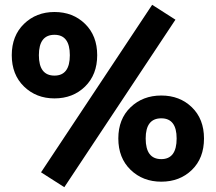

<svg xmlns="http://www.w3.org/2000/svg" viewBox="-20 -740 899 800"><path d="M614 -720 711 -658 248 40 151 -22ZM207 -690Q284 -690 334.5 -640.5Q385 -591 385 -510Q385 -429 334.5 -379.5Q284 -330 207 -330Q131 -330 80 -379.5Q29 -429 29 -510Q29 -591 80 -640.5Q131 -690 207 -690ZM207 -595Q142 -595 142 -510Q142 -425 207 -425Q271 -425 271 -510Q271 -595 207 -595ZM830 -163Q830 -81 779.5 -32Q729 17 652 17Q575 17 524 -32.5Q473 -82 473 -163Q473 -244 524 -293Q575 -342 652 -342Q729 -342 779.5 -293Q830 -244 830 -163ZM652 -247Q587 -247 587 -163Q587 -77 652 -77Q716 -77 716 -163Q716 -247 652 -247Z"/></svg>

Font: FiraGO
Style: Bold
Weight: 700
Designer: bBox Type
Foundry: bBox Type GmbH
Version: Version 1.001;PS 001.001;hotconv 1.0.88;makeotf.lib2.5.64775